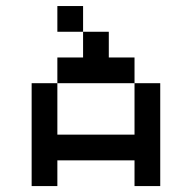

<svg xmlns="http://www.w3.org/2000/svg" viewBox="-20 -628 648 648"><path d="M260.4 -520.8H347.2V-434H434V-347.2H173.6V-434H260.4ZM434 -347.2H520.8V0H434V-86.8H173.6V0H86.8V-347.2H173.6V-173.6H434ZM260.4 -520.8H173.6V-607.6H260.4Z"/></svg>

Font: 8-bit Operator+ 8
Style: Regular
Weight: 400
Designer: GrandChaos9000
Version: Version 1.3.0 - August 1, 2014